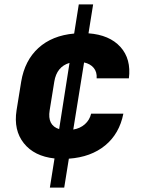

<svg xmlns="http://www.w3.org/2000/svg" viewBox="-20 -710 640 870"><path d="M206 140 227 8Q135 -2 88 -61Q41 -120 55 -210L76 -340Q92 -436 154 -492.5Q216 -549 316 -558L337 -690H402L381 -559Q476 -552 525.5 -497.5Q575 -443 564 -355H418Q420 -384 404.5 -402.5Q389 -421 361 -427L312 -123Q343 -128 364.5 -147Q386 -166 393 -195H539Q521 -104 456.5 -51Q392 2 292 9L271 140ZM205 -210Q194 -142 248 -125L295 -425Q237 -408 226 -340Z"/></svg>

Font: JetBrains Mono ExtraBold
Style: Italic
Weight: 800
Italic angle: -9°
Monospace: yes
Designer: Philipp Nurullin, Konstantin Bulenkov
Foundry: JetBrains
Version: Version 2.305; ttfautohint (v1.8.4.7-5d5b)